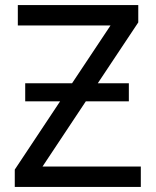

<svg xmlns="http://www.w3.org/2000/svg" viewBox="-20 -734 612 754"><path d="M79 -407H263L414 -634H50V-714H523V-646L364 -407H486V-336H317L147 -80H533V0H38V-68L216 -336H79Z"/></svg>

Font: TSCustom
Style: Regular
Weight: 400
Designer: Monotype Design Team
Foundry: Monotype Imaging Inc.
Version: Version 2.004; ttfautohint (v1.8.3) -l 8 -r 50 -G 200 -x 14 